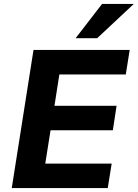

<svg xmlns="http://www.w3.org/2000/svg" viewBox="-20 -960 703 980"><path d="M40 0 151 -705H642L622 -580H283L258 -420H575L556 -295H238L211 -125H550L530 0ZM366 -765 501 -940H663L476 -765Z"/></svg>

Font: Nunito Sans 10pt ExtraBold
Style: Italic
Weight: 800
Italic angle: -9°
Designer: Vernon Adams
Foundry: Vernon Adams
Version: Version 3.101;gftools[0.9.27]